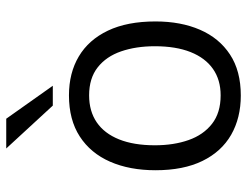

<svg xmlns="http://www.w3.org/2000/svg" viewBox="-106 -656 773 600"><g transform="rotate(-90 280.0 -356.5)"><path d="M281 10Q211 10 158.2 -20.2Q105.5 -50.5 76.5 -110Q47.5 -169.5 47.5 -256.5Q47.5 -337.5 74.2 -398.5Q101 -459.5 153 -493.2Q205 -527 281.5 -527Q351.5 -527 403.2 -496.2Q455 -465.5 483.8 -405.2Q512.5 -345 512.5 -256.5Q512.5 -177.5 486.5 -117.5Q460.5 -57.5 409.2 -23.8Q358 10 281 10ZM281.5 -53Q330 -53 364.2 -77Q398.5 -101 416.8 -147Q435 -193 435 -258.5Q435 -317.5 419 -364Q403 -410.5 369 -437.2Q335 -464 281.5 -464Q232 -464 197.2 -440.2Q162.5 -416.5 144 -370.5Q125.5 -324.5 125.5 -258.5Q125.5 -199.5 141.8 -153.2Q158 -107 192.5 -80Q227 -53 281.5 -53ZM208.5 -723H115.5L249.5 -577.5H311.5Z"/></g></svg>

Font: Public Sans Thin Light
Style: Regular
Weight: 300
Version: Version 1.007